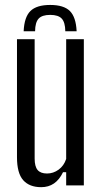

<svg xmlns="http://www.w3.org/2000/svg" viewBox="-20 -761 418 788"><path d="M149 7.2Q100.9 7.2 75.3 -21.4Q49.7 -50.1 49.7 -115.7V-600H122.2V-110.2Q122.2 -77.9 134.3 -63.4Q146.5 -48.9 173 -48.9Q198.7 -48.9 220.4 -64.6Q242.2 -80.4 251.6 -108.6V-600H324.1V0H251.6V-54.3H238.7Q223.7 -23.3 201.4 -8Q179.2 7.2 149 7.2ZM186 -740.7Q241.7 -740.7 266.8 -715.8Q291.8 -690.9 294.5 -632.8H248Q247.6 -669.1 233.5 -684.5Q219.4 -699.9 186 -699.9Q152.6 -699.9 138.5 -684.5Q124.4 -669.1 124 -632.8H77.1Q79.6 -690.9 104.9 -715.8Q130.2 -740.7 186 -740.7Z"/></svg>

Font: Big Shoulders Display SC Thin
Style: Regular
Weight: 100
Designer: Patric King
Foundry: XO Type Co
Version: Version 2.002